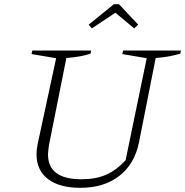

<svg xmlns="http://www.w3.org/2000/svg" viewBox="-20 -891 887 920"><path d="M365 9Q265 9 210 -33Q155 -75 155 -152Q155 -161 156 -172Q157 -183 160 -199L249 -612L131 -632L135 -649H417L414 -634Q391 -626 362.5 -621Q334 -616 298 -613L215 -197Q213 -182 211.5 -171Q210 -160 210 -152Q210 -92 250 -62Q290 -32 371 -32Q439 -32 489 -54Q539 -76 582 -124L683 -612L566 -632L570 -649H847L844 -634Q821 -627 792.5 -621.5Q764 -616 726 -613L646 -209Q625 -105 551.5 -48Q478 9 365 9ZM550 -871 642 -773 623 -755 533 -830 420 -755 405 -773 526 -871Z"/></svg>

Font: Piazzolla Thin Thin
Style: Italic
Weight: 250
Italic angle: -11.3°
Version: Version 2.005